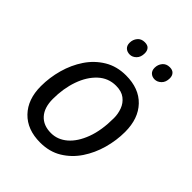

<svg xmlns="http://www.w3.org/2000/svg" viewBox="-207 -849 977 977"><g transform="rotate(45 281.5 -361.0)"><path d="M248 8Q155 8 101.5 -47.5Q48 -103 48 -198Q48 -260 65 -321Q82 -382 115.5 -432Q149 -482 199.5 -512.5Q250 -543 316 -543Q410 -543 463 -487.5Q516 -432 516 -336Q516 -275 499 -214Q482 -153 448.5 -103Q415 -53 365 -22.5Q315 8 248 8ZM253 -65Q301 -65 340 -98.5Q379 -132 402.5 -195Q426 -258 426 -346Q426 -376 415.5 -404.5Q405 -433 381 -451.5Q357 -470 317 -470Q262 -470 221.5 -432.5Q181 -395 159 -332.5Q137 -270 137 -195Q137 -133 167.5 -99Q198 -65 253 -65ZM433 -631Q415 -631 403 -642Q391 -653 391 -673Q391 -696 405 -713Q419 -730 444 -730Q464 -730 474 -719Q484 -708 484 -690Q484 -662 468 -646.5Q452 -631 433 -631ZM254 -631Q235 -631 223 -642Q211 -653 211 -673Q211 -696 225 -713Q239 -730 264 -730Q285 -730 294.5 -719Q304 -708 304 -690Q304 -662 288.5 -646.5Q273 -631 254 -631Z"/></g></svg>

Font: Noto Sans
Style: Italic
Weight: 400
Italic angle: -12°
Designer: Monotype Design Team
Foundry: Monotype Imaging Inc.
Version: Version 2.013; ttfautohint (v1.8.4.7-5d5b)